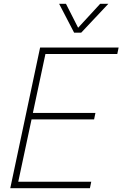

<svg xmlns="http://www.w3.org/2000/svg" viewBox="-20 -990 644 1010"><path d="M370 -818 291 -970H327L391 -844L507 -970H550L407 -818ZM34 0 191 -740H604L597 -706H219L153 -396H482L475 -362H146L76 -34H460L453 0Z"/></svg>

Font: Be Vietnam Pro Thin
Style: Italic
Weight: 100
Italic angle: -12°
Designer: Lam Bao, Tony Le, Vietanh Nguyen
Foundry: Yellow Type Foundry
Version: Version 1.002; ttfautohint (v1.8.3)